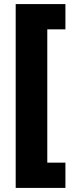

<svg xmlns="http://www.w3.org/2000/svg" viewBox="-20 -754 364 942"><path d="M301 168H57V-734H301V-610H212V44H301Z"/></svg>

Font: Noto Sans Khmer Black
Style: Regular
Weight: 900
Version: Version 2.003